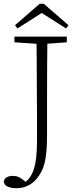

<svg xmlns="http://www.w3.org/2000/svg" viewBox="-25 -867 409 1012"><path d="M61 125Q35 125 16 117Q-3 109 -5 90Q-2 74 11 67Q24 60 42 60Q59 60 72 65.5Q85 71 102 85L118 98L115 101H106L103 97Q120 85 132.5 67.5Q145 50 153.5 23.5Q162 -3 166 -39.5Q170 -76 170 -124Q170 -162 170 -198Q170 -234 170 -271.5Q170 -309 169.5 -350.5Q169 -392 169 -440.5Q169 -489 168.5 -546.5Q168 -604 167 -674H225Q224 -597 223.5 -519Q223 -441 223 -361V-160Q223 -109 220 -72.5Q217 -36 210.5 -9.5Q204 17 194 36Q184 55 171 72Q149 99 121.5 112Q94 125 61 125ZM51 -644V-674H327V-644L204 -635H186ZM206 -847 336 -734 323 -717 174 -812H216L67 -717L54 -734L184 -847Z"/></svg>

Font: Source Serif 4 18pt Light
Style: Regular
Weight: 300
Designer: Frank Grießhammer
Foundry: Adobe Systems Incorporated
Version: Version 4.004;hotconv 1.0.116;makeotfexe 2.5.65601